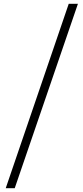

<svg xmlns="http://www.w3.org/2000/svg" viewBox="-20 -806 434 1003"><path d="M10 177H57L387 -786H339Z"/></svg>

Font: Noto Sans CJK Light
Style: Regular
Weight: 300
Designer: Ryoko NISHIZUKA (kana & ideographs); Paul D. Hunt (Latin, Greek & Cyrillic); Wenlong ZHANG (bopomofo); Sandoll Communica
Foundry: Adobe Systems Incorporated
Version: Version 1.000;PS 1;hotconv 1.0.78;makeotf.lib2.5.61930